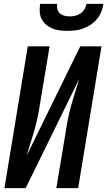

<svg xmlns="http://www.w3.org/2000/svg" viewBox="-20 -975 556 995"><path d="M3 0 124 -735H237L188 -441Q183 -407 176 -372.5Q169 -338 159.5 -304Q150 -270 139 -236Q128 -202 118 -168L396 -735H506L385 0H272L321 -294Q326 -328 333 -362.5Q340 -397 349.5 -431Q359 -465 370 -499Q381 -533 391 -567L113 0ZM329 -815Q309 -815 289 -817.5Q269 -820 251 -827.5Q233 -835 218.5 -847.5Q204 -860 195.5 -877Q187 -894 186 -914.5Q185 -935 188 -955H276Q274 -941 277.5 -927.5Q281 -914 290.5 -905.5Q300 -897 313.5 -893.5Q327 -890 342 -890Q356 -890 370.5 -893.5Q385 -897 397.5 -905.5Q410 -914 418 -927.5Q426 -941 428 -955H516Q513 -935 505 -914.5Q497 -894 483 -877Q469 -860 450.5 -847.5Q432 -835 411.5 -827.5Q391 -820 370 -817.5Q349 -815 329 -815Z"/></svg>

Font: Iosevka SS04
Style: Bold Italic
Weight: 700
Italic angle: -9°
Monospace: yes
Designer: Belleve Invis
Foundry: Belleve Invis
Version: Version 19.0.0; ttfautohint (v1.8.4)